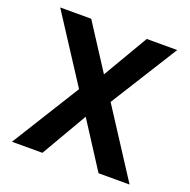

<svg xmlns="http://www.w3.org/2000/svg" viewBox="-125 -821 931 942"><g transform="rotate(20 340.5 -350.0)"><path d="M35 0 256 -355 32 -700H194L346 -465L484 -700H643L423 -349L649 0H487L333 -239L194 0Z"/></g></svg>

Font: DM Sans 9pt ExtraBold
Style: Regular
Weight: 800
Version: Version 4.004;gftools[0.9.30]